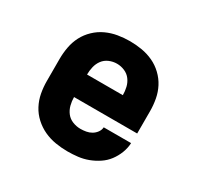

<svg xmlns="http://www.w3.org/2000/svg" viewBox="-124 -679 847 827"><g transform="rotate(30 300.0 -265.0)"><path d="M303 8Q273 8 243 3Q213 -2 186 -14.5Q159 -27 136.5 -47.5Q114 -68 100 -94.5Q86 -121 80.5 -150.5Q75 -180 75 -210V-320Q75 -350 80.5 -379.5Q86 -409 99.5 -435Q113 -461 135 -482Q157 -503 184 -515.5Q211 -528 240.5 -533Q270 -538 300 -538Q330 -538 359.5 -533Q389 -528 416 -515.5Q443 -503 465 -482Q487 -461 500.5 -435Q514 -409 519.5 -379.5Q525 -350 525 -320V-209H211Q211 -189 216 -169.5Q221 -150 233 -134.5Q245 -119 264 -111.5Q283 -104 303 -104Q317 -104 331 -106.5Q345 -109 357 -116Q369 -123 377.5 -134.5Q386 -146 387 -160H523Q522 -135 512.5 -110.5Q503 -86 487.5 -65.5Q472 -45 450 -30.5Q428 -16 404 -7Q380 2 354.5 5Q329 8 303 8ZM211 -321H389Q389 -341 384.5 -360Q380 -379 368.5 -394.5Q357 -410 338.5 -418Q320 -426 300 -426Q280 -426 261.5 -418Q243 -410 231.5 -394.5Q220 -379 215.5 -359.5Q211 -340 211 -321Z"/></g></svg>

Font: Iosevka Slab Heavy Extended
Style: Regular
Weight: 900
Width: 7
Monospace: yes
Designer: Belleve Invis
Foundry: Belleve Invis
Version: Version 11.1.0; ttfautohint (v1.8.3)